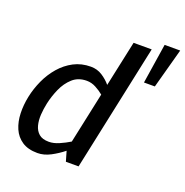

<svg xmlns="http://www.w3.org/2000/svg" viewBox="-134 -866 960 996"><g transform="rotate(20 346.5 -368.5)"><path d="M292 -432Q245 -432 214 -404Q183 -376 164.5 -334Q146 -292 137 -250Q130 -218 128 -186Q126 -154 133 -127Q140 -100 159 -83.5Q178 -67 214 -67Q240 -67 270 -80Q300 -93 326 -109L386 -390Q367 -406 342.5 -419Q318 -432 292 -432ZM452 -700H552L418 -70L403 0H333L317 -55Q286 -30 250 -11Q214 8 178 8Q126 8 93 -14Q60 -36 44 -73Q28 -110 26.5 -156Q25 -202 35 -250Q45 -298 66 -344Q87 -390 119 -427Q151 -464 193 -486Q235 -508 287 -508Q322 -508 350 -490Q378 -472 398 -448ZM607 -745H693L633 -525H573Z"/></g></svg>

Font: Epunda Sans Medium
Style: Italic
Weight: 500
Italic angle: -12.0243°
Designer: Simon Atzbach
Foundry: typofactur
Version: Version 2.204; ttfautohint (v1.8.4.7-5d5b)